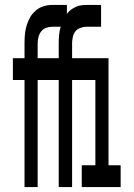

<svg xmlns="http://www.w3.org/2000/svg" viewBox="-20 -755 540 775"><path d="M79 0V-432H32V-520H79V-580Q79 -598 80.5 -616Q82 -634 87.5 -652Q93 -670 101.5 -685Q110 -700 124.5 -712.5Q139 -725 156 -730Q173 -735 191 -735H250V-699Q257 -709 266 -715.5Q275 -722 285.5 -727Q296 -732 307 -733.5Q318 -735 329 -735H388V-647H329Q317 -647 304.5 -642.5Q292 -638 284.5 -628.5Q277 -619 274 -606Q271 -593 271 -580V-520H418V-88H467V0H310V-88H365V-432H271V0H217V-432H132V0ZM217 -520V-580Q217 -597 218.5 -614Q220 -631 225 -647H191Q178 -647 166 -642.5Q154 -638 146.5 -628.5Q139 -619 135.5 -606Q132 -593 132 -580V-520Z"/></svg>

Font: Iosevka SS18 Semibold
Style: Regular
Weight: 600
Monospace: yes
Designer: Belleve Invis
Foundry: Belleve Invis
Version: Version 25.1.1; ttfautohint (v1.8.4)